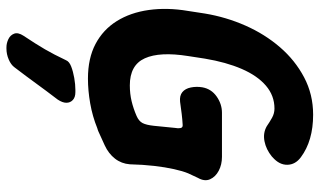

<svg xmlns="http://www.w3.org/2000/svg" viewBox="-218 -505 992 596"><g transform="rotate(90 278.0 -207.0)"><path d="M224 16Q161 16 116.5 -7.5Q72 -31 45.5 -73.5Q19 -116 11 -173Q3 -230 14 -295L22 -347Q33 -413 59.5 -473Q86 -533 126.5 -580Q167 -627 220 -655Q273 -683 336 -683Q417 -683 468 -645Q491 -628 491.5 -603Q492 -578 468 -557L466 -555Q444 -537 418.5 -532Q393 -527 372 -539Q359 -548 345.5 -555.5Q332 -563 317 -563Q277 -563 246 -536.5Q215 -510 194 -461.5Q173 -413 162 -347L154 -295Q140 -207 161 -160.5Q182 -114 245 -114Q271 -114 294 -119.5Q317 -125 340 -135Q356 -142 362 -153.5Q368 -165 370.5 -188.5Q373 -212 377 -254Q379 -264 377.5 -271.5Q376 -279 367 -278Q350 -277 333.5 -275Q317 -273 296 -270Q277 -268 266 -277Q255 -286 251.5 -303.5Q248 -321 251 -339Q256 -367 279.5 -383.5Q303 -400 330 -400H467Q491 -400 510 -390Q529 -380 536.5 -363Q544 -346 532 -325L518 -295Q511 -278 505 -251Q499 -224 495 -189.5Q491 -155 490 -114Q488 -88 472.5 -68Q457 -48 431 -36L387 -16Q385 -15 383 -14.5Q381 -14 378 -13Q341 2 301 9Q261 16 224 16ZM189 244Q181 255 164.5 262Q148 269 131 269H127Q114 269 101.5 263Q89 257 84.5 245Q80 233 91 216Q117 177 133 149.5Q149 122 167 84Q171 74 186.5 68Q202 62 222 58.5Q242 55 259 55H266Q282 55 290.5 63Q299 71 299 83Q299 95 289 110Q260 148 239 177Q218 206 189 244Z"/></g></svg>

Font: Winky Sans SemiBold
Style: Italic
Weight: 600
Italic angle: -8.97852°
Designer: Simon Atzbach
Foundry: typofactur
Version: Version 1.205